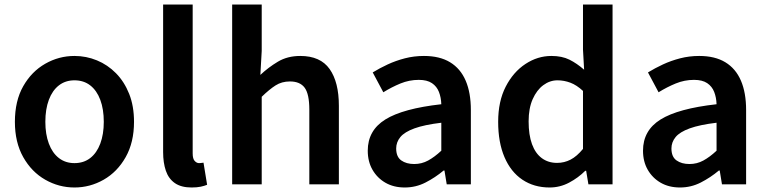

<svg xmlns="http://www.w3.org/2000/svg" viewBox="-20 -817 3400 851"><path d="M310 14Q241 14 180.5 -20.5Q120 -55 83 -120.5Q46 -186 46 -277Q46 -370 83 -435Q120 -500 180.5 -534.5Q241 -569 310 -569Q362 -569 409.5 -549.5Q457 -530 494 -492.5Q531 -455 552.5 -401Q574 -347 574 -277Q574 -186 537 -120.5Q500 -55 439.5 -20.5Q379 14 310 14ZM310 -94Q351 -94 380 -116.5Q409 -139 424.5 -180.5Q440 -222 440 -277Q440 -333 424.5 -374.5Q409 -416 380 -438.5Q351 -461 310 -461Q270 -461 241 -438.5Q212 -416 196.5 -374.5Q181 -333 181 -277Q181 -222 196.5 -180.5Q212 -139 241 -116.5Q270 -94 310 -94Z M829 14Q783 14 755 -5.5Q727 -25 715 -60.5Q703 -96 703 -143V-797H834V-137Q834 -113 843 -103.5Q852 -94 862 -94Q866 -94 870 -94.5Q874 -95 882 -96L898 2Q886 7 869.5 10.5Q853 14 829 14Z M1009 0V-797H1140V-591L1134 -485Q1169 -518 1211.5 -543.5Q1254 -569 1311 -569Q1400 -569 1441 -511Q1482 -453 1482 -348V0H1351V-331Q1351 -400 1330.5 -428Q1310 -456 1265 -456Q1229 -456 1201.5 -438.5Q1174 -421 1140 -388V0Z M1774 14Q1725 14 1688.5 -7Q1652 -28 1631 -64.5Q1610 -101 1610 -149Q1610 -239 1688 -287.5Q1766 -336 1936 -355Q1935 -385 1925.5 -409.5Q1916 -434 1894.5 -448.5Q1873 -463 1836 -463Q1794 -463 1755 -447Q1716 -431 1679 -408L1632 -496Q1663 -515 1698.5 -531.5Q1734 -548 1774.5 -558.5Q1815 -569 1859 -569Q1929 -569 1975 -541Q2021 -513 2044 -459.5Q2067 -406 2067 -329V0H1960L1950 -61H1946Q1909 -30 1866 -8Q1823 14 1774 14ZM1816 -90Q1849 -90 1877.5 -105.5Q1906 -121 1936 -149V-273Q1861 -264 1817 -248Q1773 -232 1754.5 -209.5Q1736 -187 1736 -159Q1736 -122 1758.5 -106Q1781 -90 1816 -90Z M2416 14Q2347 14 2295.5 -20.5Q2244 -55 2216 -120.5Q2188 -186 2188 -277Q2188 -368 2221.5 -433Q2255 -498 2309 -533.5Q2363 -569 2424 -569Q2471 -569 2504 -552.5Q2537 -536 2569 -508L2564 -597V-797H2695V0H2588L2578 -60H2574Q2543 -29 2502.5 -7.5Q2462 14 2416 14ZM2449 -95Q2481 -95 2509 -109.5Q2537 -124 2564 -157V-414Q2536 -440 2508 -450.5Q2480 -461 2451 -461Q2417 -461 2388 -439.5Q2359 -418 2341 -377.5Q2323 -337 2323 -279Q2323 -219 2338 -178Q2353 -137 2381.5 -116Q2410 -95 2449 -95Z M2994 14Q2945 14 2908.5 -7Q2872 -28 2851 -64.5Q2830 -101 2830 -149Q2830 -239 2908 -287.5Q2986 -336 3156 -355Q3155 -385 3145.5 -409.5Q3136 -434 3114.5 -448.5Q3093 -463 3056 -463Q3014 -463 2975 -447Q2936 -431 2899 -408L2852 -496Q2883 -515 2918.5 -531.5Q2954 -548 2994.5 -558.5Q3035 -569 3079 -569Q3149 -569 3195 -541Q3241 -513 3264 -459.5Q3287 -406 3287 -329V0H3180L3170 -61H3166Q3129 -30 3086 -8Q3043 14 2994 14ZM3036 -90Q3069 -90 3097.5 -105.5Q3126 -121 3156 -149V-273Q3081 -264 3037 -248Q2993 -232 2974.5 -209.5Q2956 -187 2956 -159Q2956 -122 2978.5 -106Q3001 -90 3036 -90Z"/></svg>

Font: Noto Sans TC Thin SemiBold
Style: Regular
Weight: 600
Version: Version 2.004-H2;hotconv 1.0.118;makeotfexe 2.5.65603